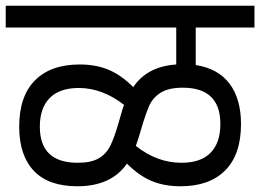

<svg xmlns="http://www.w3.org/2000/svg" viewBox="-30 -700 908 670"><path d="M653 -604V-473Q731 -461 771 -408Q811 -355 811 -267Q811 -161 756 -105.5Q701 -50 600 -50Q543 -50 499 -68.5Q455 -87 413 -129Q358 -50 240 -50Q139 -50 88 -104Q37 -158 37 -258Q37 -364 92 -419.5Q147 -475 248 -475Q305 -475 349 -456.5Q393 -438 435 -396Q483 -468 585 -475V-604H-10V-680H858V-604ZM608 -394Q559 -394 531.5 -377Q504 -360 491.5 -332.5Q479 -305 464 -254Q452 -212 444 -191Q518 -132 603 -132Q671 -132 705 -167Q739 -202 739 -267Q739 -394 608 -394ZM384 -272Q387 -281 392 -300Q397 -319 403 -334Q327 -393 245 -393Q178 -393 143.5 -358Q109 -323 109 -258Q109 -132 241 -132Q288 -132 314.5 -147.5Q341 -163 355 -191.5Q369 -220 384 -272Z"/></svg>

Font: Rhodium Libre
Style: Regular
Weight: 400
Designer: James Puckett
Foundry: Dunwich Type Founders
Version: Version 1.001; ttfautohint (v1.3)